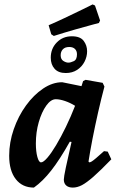

<svg xmlns="http://www.w3.org/2000/svg" viewBox="-20 -838 531 870"><path d="M384.4 -102.3Q389 -102.3 395.5 -106.3Q402 -110.2 415.2 -121.4Q428.5 -132.6 451.3 -153.2L468.2 -150.9L484.4 -116.1Q435.4 -65.5 403.9 -37.8Q372.3 -10.1 351.1 1Q330 12 309.8 12Q290.8 12 280 2.5Q269.2 -7.1 269.2 -24.5Q269.2 -35.5 278.2 -78.3Q287.3 -121.2 304.1 -194.8L296.3 -195.9Q250.9 -114.9 212.4 -65.8Q174 -16.6 133.6 12Q81.3 12 51.5 -26.2Q21.6 -64.4 21.6 -132.4Q21.6 -193 42.3 -252.4Q62.9 -311.8 97.7 -359.8Q132.5 -407.9 175.3 -436.6Q218.1 -465.4 261.9 -465.4L349.3 -447.6L356.5 -470.4L367.8 -476.3L445.2 -462.7L453.2 -445.7Q438.5 -390.5 424.5 -328.8Q410.6 -267.2 399.3 -209.6Q388.1 -152 381 -105.9ZM165.9 -102.3Q176.6 -102.3 194.8 -123.4Q213.1 -144.6 234.7 -181Q256.4 -217.4 278.6 -263.1Q300.8 -308.8 320.2 -358.6Q298.5 -372.1 274.6 -380.3Q250.6 -388.4 233 -388.4Q210.3 -388.4 189.5 -359.3Q168.7 -330.1 155.6 -284.5Q142.5 -238.9 142.5 -188.1Q142.5 -151.3 149.3 -126.8Q156 -102.3 165.9 -102.3ZM278 -507.1Q244.5 -507.1 227.3 -526.4Q210 -545.6 210 -576.7Q210 -617.7 237.2 -645.6Q264.3 -673.6 305.7 -673.6Q343.7 -673.6 359.2 -652.8Q374.7 -632.1 374.7 -605.9Q374.7 -581.2 362.9 -558.2Q351 -535.3 329.3 -521.2Q307.6 -507.1 278 -507.1ZM289.8 -554.2Q299.9 -554.2 314.3 -560.9Q328.8 -567.7 328.8 -592Q328.8 -607.2 319.7 -616.1Q310.6 -625.1 293.8 -625.1Q274.6 -625.1 264.7 -614.5Q254.9 -603.9 254.9 -587.7Q254.9 -569.5 267 -561.8Q279.2 -554.2 289.8 -554.2ZM428.1 -733.9Q428.1 -733.9 398.5 -726Q368.8 -718.1 321.8 -704.7Q274.8 -691.3 223.8 -675.1L212.3 -682.7L200.4 -723.6Q236.5 -739.1 271.8 -755.9Q307.1 -772.8 336.3 -786.8Q365.5 -800.9 382.6 -809.4Q399.7 -818 399.7 -818L410.4 -813L433.5 -745.1Z"/></svg>

Font: Alegreya
Style: Italic
Weight: 400
Italic angle: -7°
Designer: Juan Pablo del Peral
Foundry: Huerta Tipografica
Version: Version 2.009